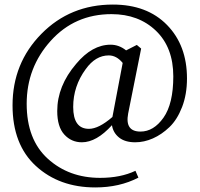

<svg xmlns="http://www.w3.org/2000/svg" viewBox="-20 -667 875 842"><path d="M473 -154 518 -391Q491 -424 457 -424Q399 -424 356 -364Q301 -289 301 -198Q301 -102 370 -102Q413 -102 473 -154ZM599 -454 542 -169Q527 -90 596 -90Q654 -90 697 -151Q740 -212 740 -332Q740 -459 664 -532Q588 -605 469 -605Q308 -605 202.5 -488Q97 -371 97 -212Q97 -55 189.5 29Q282 113 419 113Q509 113 574 82L587 112Q504 155 398 155Q240 155 137.5 61Q35 -33 35 -205Q35 -390 161.5 -518.5Q288 -647 475 -647Q625 -647 712.5 -557.5Q800 -468 800 -323Q800 -253 778.5 -197.5Q757 -142 723 -109.5Q689 -77 650.5 -60Q612 -43 573 -43Q528 -43 502 -64Q476 -85 471 -118Q403 -43 339 -43Q293 -43 262 -77Q231 -111 231 -180Q231 -290 314 -387Q384 -471 465 -471Q502 -471 533 -446L580 -470Z"/></svg>

Font: TypoPRO Source Serif Pro
Style: Regular
Weight: 400
Designer: Frank Grießhammer
Foundry: Adobe Systems Incorporated
Version: Version 1.017;PS 1.0;hotconv 1.0.79;makeotf.lib2.5.61930